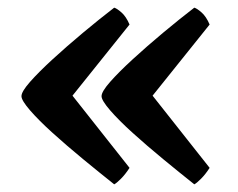

<svg xmlns="http://www.w3.org/2000/svg" viewBox="-20 -510 622 501"><path d="M278 -29Q239 -60 196.5 -95Q154 -130 117.5 -163Q81 -196 58.5 -222Q36 -248 36 -259Q36 -271 58.5 -296.5Q81 -322 117.5 -355.5Q154 -389 196.5 -424.5Q239 -460 278 -490Q285 -488 297 -477.5Q309 -467 318 -446L140 -224L141 -296L318 -72Q307 -55 295.5 -43.5Q284 -32 278 -29ZM487 -29Q448 -60 405.5 -95Q363 -130 326.5 -163Q290 -196 267.5 -222Q245 -248 245 -259Q245 -271 267.5 -296.5Q290 -322 326.5 -355.5Q363 -389 405.5 -424.5Q448 -460 487 -490Q494 -488 506 -477.5Q518 -467 527 -446L349 -224L350 -296L527 -72Q516 -55 504.5 -43.5Q493 -32 487 -29Z"/></svg>

Font: Texturina 12pt
Style: Bold
Weight: 700
Designer: Guillermo Torres Carreño
Foundry: Omnibus-Type
Version: Version 1.002